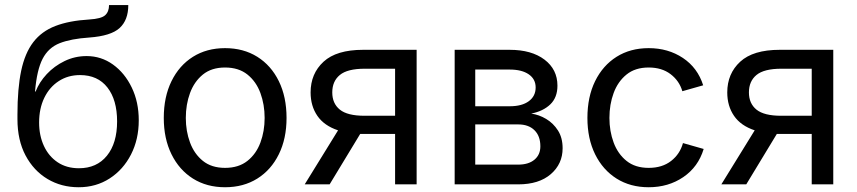

<svg xmlns="http://www.w3.org/2000/svg" viewBox="-20 -748 3478 779"><path d="M299.3 11.7Q229 11.7 172.9 -21.7Q116.7 -55.2 83.7 -117.2Q50.8 -179.2 50.8 -264.6V-283.2Q50.8 -388.7 65.9 -460.7Q81.1 -532.7 115 -576.9Q148.9 -621.1 204.8 -642.6Q260.7 -664.1 341.8 -668.9Q391.1 -671.9 406.7 -686.3Q422.4 -700.7 422.4 -727.5H500.5Q500.5 -666.5 465.3 -634.3Q430.2 -602.1 341.8 -595.7Q268.1 -590.8 222.2 -572.8Q176.3 -554.7 152.8 -509.3Q129.4 -463.9 122.1 -376.5H124.5Q139.2 -414.6 169.7 -447.3Q200.2 -480 241.9 -500.2Q283.7 -520.5 331.5 -520.5Q390.6 -520.5 438.5 -486.1Q486.3 -451.7 514.6 -392.8Q543 -334 543 -259.8Q543 -182.6 511.5 -121.1Q480 -59.6 424.8 -23.9Q369.6 11.7 299.3 11.7ZM300.3 -65.4Q372.6 -65.4 413.8 -116.2Q455.1 -167 455.1 -255.4Q455.1 -342.8 415.8 -393.1Q376.5 -443.4 304.7 -443.4Q255.9 -443.4 218.3 -418.9Q180.7 -394.5 159.7 -351.1Q138.7 -307.6 138.7 -251Q138.7 -197.8 158.2 -155.8Q177.7 -113.8 213.9 -89.6Q250 -65.4 300.3 -65.4Z M893.1 11.7Q818.8 11.7 762.9 -23.4Q707 -58.6 675.8 -122.1Q644.5 -185.5 644.5 -269.5Q644.5 -355 675.8 -418.7Q707 -482.4 762.9 -517.6Q818.8 -552.7 893.1 -552.7Q967.8 -552.7 1023.9 -517.6Q1080.1 -482.4 1111.3 -418.7Q1142.6 -355 1142.6 -269.5Q1142.6 -185.5 1111.3 -122.1Q1080.1 -58.6 1023.9 -23.4Q967.8 11.7 893.1 11.7ZM893.1 -66.9Q948.2 -66.9 983.9 -95.2Q1019.5 -123.5 1036.6 -169.7Q1053.7 -215.8 1053.7 -269.5Q1053.7 -323.7 1036.6 -370.4Q1019.5 -417 983.9 -445.6Q948.2 -474.1 893.1 -474.1Q838.4 -474.1 803.2 -445.6Q768.1 -417 751 -370.6Q733.9 -324.2 733.9 -269.5Q733.9 -215.8 751 -169.7Q768.1 -123.5 803.2 -95.2Q838.4 -66.9 893.1 -66.9Z M1670.4 0H1583V-204.6H1453.1Q1447.3 -204.6 1441.4 -204.6L1317.4 0H1216.3L1351.6 -219.2Q1295.4 -237.8 1267.8 -277.8Q1240.2 -317.9 1240.2 -373Q1240.2 -449.2 1292.7 -497.6Q1345.2 -545.9 1453.1 -545.9H1670.4ZM1583 -278.3V-469.2H1460Q1389.6 -469.2 1358.9 -443.8Q1328.1 -418.5 1328.1 -373Q1328.1 -328.1 1358.9 -303.2Q1389.6 -278.3 1459 -278.3Z M1824.7 0V-545.9H2047.9Q2136.7 -545.9 2189.2 -506.1Q2241.7 -466.3 2241.7 -400.4Q2241.7 -352.5 2212.9 -324.7Q2184.1 -296.9 2135.3 -287.1Q2167 -282.7 2196 -265.4Q2225.1 -248 2243.9 -218.5Q2262.7 -189 2262.7 -146.5Q2262.7 -83 2214.8 -41.5Q2167 0 2082.5 0ZM1908.2 -80.1H2082.5Q2124.5 -80.1 2148.4 -100.1Q2172.4 -120.1 2172.4 -154.3Q2172.4 -196.3 2148.4 -219.7Q2124.5 -243.2 2082.5 -243.2H1908.2ZM1908.2 -316.9H2048.3Q2097.7 -316.9 2125.5 -337.4Q2153.3 -357.9 2153.3 -393.1Q2153.3 -427.2 2125.2 -446.5Q2097.2 -465.8 2047.9 -465.8H1908.2Z M2611.8 11.7Q2537.6 11.7 2481.7 -23.4Q2425.8 -58.6 2394.5 -122.1Q2363.3 -185.5 2363.3 -269.5Q2363.3 -355 2394.5 -418.7Q2425.8 -482.4 2481.7 -517.6Q2537.6 -552.7 2611.8 -552.7Q2690.9 -552.7 2750.7 -512.9Q2810.5 -473.1 2833 -401.9L2748.5 -377.9Q2736.3 -419.9 2700.9 -447Q2665.5 -474.1 2611.8 -474.1Q2557.1 -474.1 2522 -445.6Q2486.8 -417 2469.7 -370.6Q2452.6 -324.2 2452.6 -269.5Q2452.6 -215.8 2469.7 -169.7Q2486.8 -123.5 2522 -95.2Q2557.1 -66.9 2611.8 -66.9Q2667 -66.9 2702.9 -95Q2738.8 -123 2751 -167.5L2835 -143.6Q2813 -70.8 2752.4 -29.5Q2691.9 11.7 2611.8 11.7Z M3360.8 0H3273.4V-204.6H3143.6Q3137.7 -204.6 3131.8 -204.6L3007.8 0H2906.7L3042 -219.2Q2985.8 -237.8 2958.3 -277.8Q2930.7 -317.9 2930.7 -373Q2930.7 -449.2 2983.2 -497.6Q3035.6 -545.9 3143.6 -545.9H3360.8ZM3273.4 -278.3V-469.2H3150.4Q3080.1 -469.2 3049.3 -443.8Q3018.6 -418.5 3018.6 -373Q3018.6 -328.1 3049.3 -303.2Q3080.1 -278.3 3149.4 -278.3Z"/></svg>

Font: Inter
Style: Regular
Weight: 400
Designer: Rasmus Andersson
Foundry: rsms
Version: Version 4.001;git-9221beed3